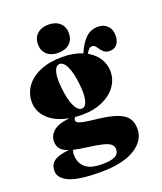

<svg xmlns="http://www.w3.org/2000/svg" viewBox="-166 -793 969 1147"><g transform="rotate(-20 318.0 -219.5)"><path d="M356.5 -58Q435.5 -49.5 481.8 -33.2Q528 -17 548 10Q568 37 568 78.5Q568 153.5 492.2 200.8Q416.5 248 273.5 248Q135.5 248 75.5 221Q15.5 194 15.5 148Q15.5 107.5 43.8 86.5Q72 65.5 139 59Q102 46.5 87.5 28Q73 9.5 73 -19Q73 -55.5 102.5 -82.5Q132 -109.5 207 -118.5Q121.5 -134.5 75.2 -180Q29 -225.5 29 -284.5Q29 -340.5 60.5 -384Q92 -427.5 150.8 -452.2Q209.5 -477 291 -477Q328.5 -477 360.5 -471Q392.5 -465 418.5 -454Q441.5 -510 474.2 -542Q507 -574 553 -574Q589 -574 612.5 -551.5Q636 -529 636 -490.5Q636 -455 619.5 -434.2Q603 -413.5 573.5 -413.5Q551.5 -413.5 538.8 -423Q526 -432.5 517.8 -445Q509.5 -457.5 501.2 -467Q493 -476.5 480 -476.5Q459.5 -476.5 443 -442Q488 -417 511 -379Q534 -341 534 -298.5Q534 -245 502.5 -202.5Q471 -160 415.5 -135.8Q360 -111.5 288 -111.5Q265 -111.5 243.5 -113.5Q234 -107.5 234 -95.5Q234 -86 243.8 -79.8Q253.5 -73.5 279.8 -68.5Q306 -63.5 356.5 -58ZM260.5 -443Q237 -441 227.5 -404.8Q218 -368.5 225 -306Q233 -227 253.2 -186Q273.5 -145 299 -147Q322 -149 331.8 -185Q341.5 -221 334 -287Q326.5 -362 306.8 -403.5Q287 -445 260.5 -443ZM157.5 94.5Q157.5 146 190.2 176.2Q223 206.5 296 206.5Q357 206.5 381.8 193Q406.5 179.5 406.5 150Q406.5 131.5 392.8 119Q379 106.5 345.2 97.8Q311.5 89 251.5 81.5Q197.5 74.5 163.5 66.5Q161.5 71 159.5 78.5Q157.5 86 157.5 94.5ZM280 -508Q235 -508 208.2 -532.2Q181.5 -556.5 181.5 -597.5Q181.5 -638 208.2 -662.5Q235 -687 280 -687Q325.5 -687 352 -662.5Q378.5 -638 378.5 -597.5Q378.5 -556.5 352 -532.2Q325.5 -508 280 -508Z"/></g></svg>

Font: Fraunces 72pt Black
Style: Regular
Weight: 900
Version: Version 1.000;[0bf87f6ff]